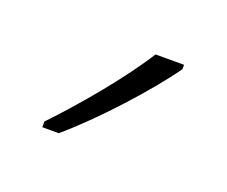

<svg xmlns="http://www.w3.org/2000/svg" viewBox="-45 -828 337 285"><g transform="rotate(20 123.0 -685.5)"><path d="M206 -758V-765H161C132 -719 82 -659 40 -615V-606H66C113 -646 174 -713 206 -758Z"/></g></svg>

Font: Noto Sans Thai Looped SemiCondensed ExtraLight
Style: Regular
Weight: 200
Width: 4
Designer: Sasikarn Vongin, Ben Mitchell
Foundry: The Fontpad Ltd
Version: Version 1.001